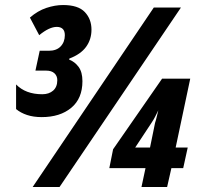

<svg xmlns="http://www.w3.org/2000/svg" viewBox="-20 -744 806 764"><path d="M146 -278Q113 -278 87.5 -286.5Q62 -295 44 -310V-408Q82 -369 148 -369Q175 -369 191.5 -383.5Q208 -398 208 -425Q208 -442 196.5 -452.5Q185 -463 164 -463H121L138 -542H174Q205 -542 221.5 -559.5Q238 -577 238 -604Q238 -621 229.5 -629Q221 -637 206 -637Q176 -637 136 -604L99 -674Q130 -701 164.5 -712.5Q199 -724 231 -724Q291 -724 317.5 -696Q344 -668 344 -626Q344 -587 322.5 -557.5Q301 -528 256 -511L255 -507Q278 -498 293 -477.5Q308 -457 308 -421Q308 -352 263.5 -315Q219 -278 146 -278ZM110 0 592 -714H700L217 0ZM543 0 559 -75H415L430 -150L625 -431H737L679 -157H727L709 -75H662L645 0ZM518 -157H577L597 -255Q601 -267 603.5 -278.5Q606 -290 610 -305Q604 -293 598 -281Q592 -269 584 -257Z"/></svg>

Font: Noto Sans ExtraCondensed ExtraBold
Style: Italic
Weight: 800
Width: 2
Italic angle: -12°
Designer: Monotype Design Team
Foundry: Monotype Imaging Inc.
Version: Version 2.013; ttfautohint (v1.8.4.7-5d5b)